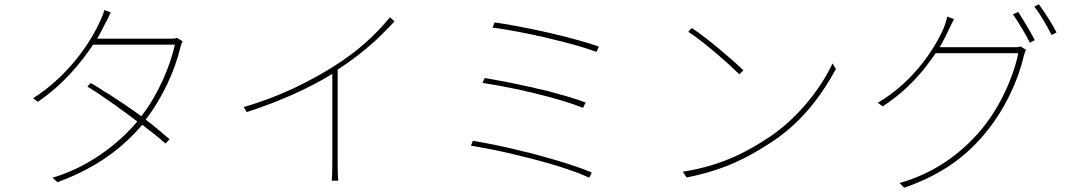

<svg xmlns="http://www.w3.org/2000/svg" viewBox="-20 -833 5040 899"><path d="M646 -249C688 -217 722 -190 755 -161L774 -181C739 -210 704 -242 662 -273C742 -376 799 -504 824 -609C826 -616 830 -631 835 -640L808 -656C799 -651 790 -652 767 -652H435C451 -679 462 -703 473 -724C484 -740 489 -758 499 -775L468 -786C465 -769 455 -748 450 -737C408 -641 303 -479 135 -373L157 -356C281 -441 358 -539 416 -624H799C776 -521 721 -391 642 -289L634 -294C630 -297 626 -300 622 -303L614 -309C601 -318 589 -326 576 -335L568 -341C563 -344 557 -348 551 -352L543 -357C540 -359 538 -361 535 -363L526 -368L518 -374C500 -386 482 -397 463 -408L455 -414C445 -420 436 -426 426 -432L418 -437C414 -439 409 -442 405 -444L389 -428C398 -422 408 -416 417 -410L426 -405C447 -391 469 -376 490 -361L499 -355C500 -354 501 -353 503 -352L511 -346C512 -345 513 -345 515 -344L523 -338C528 -334 533 -330 539 -326L547 -320C552 -316 558 -312 563 -309L571 -303C574 -301 576 -299 579 -297L587 -291C595 -285 603 -279 611 -273L619 -267C620 -266 621 -265 623 -264C528 -152 387 -48 226 -1L249 20C434 -47 559 -145 646 -249Z M1561 -65V-507C1626 -549 1680 -591 1729 -635L1736 -641C1746 -651 1757 -661 1767 -671L1774 -678C1775 -679 1776 -680 1777 -681L1784 -688C1798 -702 1813 -717 1827 -733L1806 -752C1733 -664 1654 -593 1547 -525C1437 -455 1288 -379 1121 -332L1135 -308C1290 -358 1429 -421 1536 -487V-65C1536 -34 1535 -1 1533 13H1564C1562 -1 1561 -34 1561 -65Z M2784 -615C2727 -635 2647 -657 2565 -676L2554 -679C2551 -679 2547 -680 2544 -681L2533 -683L2522 -686C2438 -704 2356 -720 2296 -728L2286 -704C2337 -697 2401 -686 2467 -672L2477 -670C2483 -669 2488 -668 2493 -666L2504 -664L2514 -662C2516 -661 2518 -661 2520 -661L2530 -658C2534 -657 2537 -657 2541 -656L2551 -653C2634 -634 2714 -612 2773 -590L2784 -615ZM2722 -353C2678 -370 2622 -386 2562 -402L2552 -405C2538 -408 2524 -412 2510 -415L2499 -417C2489 -420 2478 -422 2468 -425L2457 -427C2382 -444 2308 -458 2250 -468L2239 -445C2285 -438 2340 -428 2397 -416L2407 -414C2421 -411 2435 -408 2449 -404L2460 -402C2467 -400 2474 -399 2481 -397L2492 -394C2574 -374 2653 -351 2710 -328L2722 -353ZM2751 -25C2689 -52 2601 -79 2509 -104L2499 -107C2490 -109 2481 -112 2472 -114L2462 -117C2451 -119 2441 -122 2430 -124L2419 -127C2339 -147 2259 -163 2194 -174L2185 -151C2238 -142 2302 -130 2368 -115L2379 -112L2389 -110C2391 -109 2393 -109 2394 -108L2405 -106L2416 -103C2538 -74 2662 -37 2739 -1L2751 -25Z M3461 -504C3409 -554 3291 -655 3219 -702L3203 -684C3279 -635 3393 -533 3442 -485L3461 -504ZM3599 -172C3740 -265 3833 -397 3894 -510L3878 -536C3826 -424 3720 -283 3582 -191C3489 -130 3369 -59 3177 -29L3195 -2C3377 -38 3487 -99 3582 -161L3589 -165C3592 -167 3596 -170 3599 -172Z M4927 -681C4907 -720 4871 -777 4844 -813L4823 -802C4852 -765 4881 -714 4904 -669L4927 -681ZM4825 -645C4803 -689 4770 -742 4748 -777L4723 -766C4748 -729 4783 -673 4802 -633L4825 -645ZM4597 -214C4684 -320 4748 -457 4773 -569C4775 -576 4779 -591 4784 -600L4758 -616C4748 -611 4739 -612 4716 -612H4380C4398 -642 4410 -669 4422 -693C4430 -709 4438 -727 4447 -744L4415 -755C4412 -738 4404 -716 4400 -705C4361 -612 4260 -451 4090 -352L4113 -335C4233 -413 4306 -503 4361 -584H4748C4726 -475 4664 -334 4577 -229C4482 -115 4355 -22 4192 24L4214 46C4400 -19 4510 -108 4597 -214Z"/></svg>

Font: Glow Sans SC Normal Thin
Style: Regular
Weight: 100
Designer: Ryoko NISHIZUKA (kana, bopomofo & ideographs); Paul D. Hunt (Latin, Greek & Cyrillic); Sandoll Communications, Soo-young
Version: Version 0.93